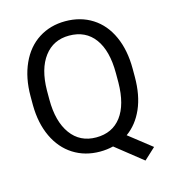

<svg xmlns="http://www.w3.org/2000/svg" viewBox="-122 -820 931 1039"><g transform="rotate(-15 344.0 -300.5)"><path d="M625.5 -332.5Q625.5 -229.5 592.8 -155Q560.1 -80.6 501 -38.6L627.9 61L564 120.1L414.1 1Q378.9 9.8 339.8 9.8Q255.9 9.8 190.9 -31.5Q126 -72.8 90.1 -149.2Q54.2 -225.6 53.2 -326.2V-377.4Q53.2 -480 88.9 -558.6Q124.5 -637.2 189.7 -679Q254.9 -720.7 338.9 -720.7Q424.8 -720.7 490 -679.2Q555.2 -637.7 590.3 -559.8Q625.5 -481.9 625.5 -377.9ZM531.7 -378.4Q531.7 -503.9 481.7 -572Q431.6 -640.1 338.9 -640.1Q250.5 -640.1 199.5 -572.5Q148.4 -504.9 147 -384.8V-332.5Q147 -210.4 198 -140.1Q249 -69.8 339.8 -69.8Q430.7 -69.8 480.5 -136Q530.3 -202.1 531.7 -325.7Z"/></g></svg>

Font: Mardoto
Style: Regular
Weight: 400
Designer: Christian Robertson, Vahan Hovhannisyan
Foundry: Google
Version: Version 1.000